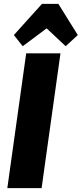

<svg xmlns="http://www.w3.org/2000/svg" viewBox="-20 -977 424 997"><path d="M294 -700 196 0H18L116 -700ZM52 -795 198 -957H283L384 -795L321 -737L173 -876H284L98 -737Z"/></svg>

Font: Pathway Extreme Condensed ExtraBold
Style: Italic
Weight: 800
Width: 3
Italic angle: -8°
Version: Version 1.001;gftools[0.9.26]